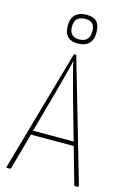

<svg xmlns="http://www.w3.org/2000/svg" viewBox="-138 -999 712 1065"><g transform="rotate(15 218.0 -466.5)"><path d="M215 -767C268 -767 300 -796 300 -850C300 -912 274 -934 222 -934C170 -934 136 -907 136 -850C136 -788 168 -767 215 -767ZM223 -910C257 -910 276 -896 276 -851C276 -810 254 -791 215 -791C179 -791 160 -812 160 -847C160 -895 183 -910 223 -910ZM224 -703C223 -704 219 -705 215 -705C212 -705 210 -704 210 -703L10 0C17 1 22 1 24 1C31 1 36 1 38 -6L95 -212H341L401 0C406 1 413 1 417 1C425 1 427 -2 425 -10ZM101 -236 166 -470C191 -562 214 -648 217 -669C219 -648 243 -561 268 -470L334 -236Z"/></g></svg>

Font: Yanone Kaffeesatz Extra Light
Style: Regular
Weight: 200
Designer: Yanone (Cyrillic: Daniel Pouzeot & Huerta Tipografica)
Foundry: Yanone
Version: Version 1.100;PS 001.100;hotconv 1.0.70;makeotf.lib2.5.58329